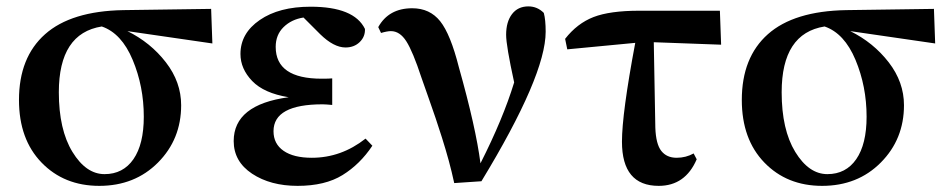

<svg xmlns="http://www.w3.org/2000/svg" viewBox="-20 -572 2999 607"><path d="M434.6 -203.1Q434.6 -298.8 399.4 -382.8Q364.3 -466.8 301.8 -488.3Q166 -466.8 166 -280.3Q166 -162.1 209 -91.8Q252 -21.5 310.5 -21.5Q369.1 -21.5 401.9 -68.8Q434.6 -116.2 434.6 -203.1ZM651.4 -434.6 382.8 -473.6Q456.1 -437.5 504.4 -375Q552.7 -312.5 552.7 -239.3Q552.7 -131.8 479.5 -58.1Q406.2 15.6 293.9 15.6Q182.6 15.6 111.3 -58.1Q40 -131.8 40 -255.9Q40 -390.6 122.6 -463.9Q205.1 -537.1 370.1 -540L647.5 -543.9Z M1135.7 -133.8 1157.2 -111.3Q1118.2 -52.7 1063 -18.6Q1007.8 15.6 920.9 15.6Q835 15.6 776.9 -22.9Q718.8 -61.5 718.8 -126Q718.8 -241.2 892.6 -264.6Q814.5 -277.3 777.3 -315.9Q740.2 -354.5 740.2 -401.4Q740.2 -466.8 801.3 -508.8Q862.3 -550.8 961.9 -550.8Q1099.6 -550.8 1133.8 -480.5Q1134.8 -456.1 1117.2 -439Q1099.6 -421.9 1072.3 -421.9Q1035.2 -421.9 992.2 -463.9L939.5 -516.6Q901.4 -510.7 876.5 -486.3Q851.6 -461.9 851.6 -423.8Q851.6 -323.2 997.1 -323.2Q1020.5 -323.2 1030.3 -324.2V-240.2Q1008.8 -242.2 1000 -242.2Q844.7 -242.2 844.7 -157.2Q844.7 -117.2 876.5 -95.2Q908.2 -73.2 965.8 -73.2Q1058.6 -73.2 1135.7 -133.8Z M1184.6 -467.8 1175.8 -486.3Q1209 -545.9 1283.2 -545.9Q1338.9 -545.9 1371.6 -504.9Q1404.3 -463.9 1430.7 -359.4Q1484.4 -168.9 1499 -55.7Q1570.3 -196.3 1605.5 -311.5Q1580.1 -427.7 1580.1 -461.9Q1580.1 -502.9 1598.6 -527.3Q1617.2 -551.8 1650.4 -551.8Q1678.7 -551.8 1699.2 -531.2Q1705.1 -509.8 1705.1 -471.7Q1705.1 -333 1502 1L1416 6.8Q1408.2 -29.3 1398.9 -63.5Q1389.6 -97.7 1377 -137.7Q1364.3 -177.7 1357.4 -197.8Q1350.6 -217.8 1333.5 -266.6Q1316.4 -315.4 1312.5 -326.2Q1285.2 -409.2 1264.6 -441.4Q1244.1 -473.6 1215.8 -473.6Q1204.1 -473.6 1184.6 -467.8Z M2046.9 -438.5 2051.8 -168Q2053.7 -116.2 2070.8 -94.7Q2087.9 -73.2 2119.1 -73.2Q2148.4 -73.2 2172.9 -86.9L2182.6 -68.4Q2146.5 15.6 2062.5 15.6Q1946.3 15.6 1946.3 -124Q1946.3 -212.9 1988.3 -436.5L1773.4 -416L1766.6 -449.2Q1804.7 -498 1856.4 -518.1Q1908.2 -538.1 2001 -538.1H2255.9L2259.8 -430.7Z M2719.7 -203.1Q2719.7 -298.8 2684.6 -382.8Q2649.4 -466.8 2586.9 -488.3Q2451.2 -466.8 2451.2 -280.3Q2451.2 -162.1 2494.1 -91.8Q2537.1 -21.5 2595.7 -21.5Q2654.3 -21.5 2687 -68.8Q2719.7 -116.2 2719.7 -203.1ZM2936.5 -434.6 2668 -473.6Q2741.2 -437.5 2789.6 -375Q2837.9 -312.5 2837.9 -239.3Q2837.9 -131.8 2764.6 -58.1Q2691.4 15.6 2579.1 15.6Q2467.8 15.6 2396.5 -58.1Q2325.2 -131.8 2325.2 -255.9Q2325.2 -390.6 2407.7 -463.9Q2490.2 -537.1 2655.3 -540L2932.6 -543.9Z"/></svg>

Font: GenYoMin TW TTF Bold
Style: Regular
Weight: 700
Version: Version 1.300